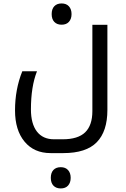

<svg xmlns="http://www.w3.org/2000/svg" viewBox="-20 -625 712 1085"><path d="M266.1 240.2Q172.4 240.2 118.7 175.3Q64.9 110.4 64.9 -1Q64.9 -120.6 106 -222.2H189Q154.8 -135.7 154.8 -6.8Q154.8 74.2 188.5 118.2Q222.2 162.1 285.2 162.1H334Q420.9 162.1 461.4 122.6Q502 83 502 2.9V-484.9H586.9V-3.9Q586.9 117.2 526.9 178.7Q466.8 240.2 337.9 240.2ZM328.1 -485.4Q302.2 -485.4 287.1 -501Q272 -516.6 272 -545.4Q272 -574.2 286.9 -589.8Q301.8 -605.5 328.1 -605.5Q355 -605.5 369.6 -589.1Q384.3 -572.8 384.3 -545.4Q384.3 -518.1 369.6 -501.7Q355 -485.4 328.1 -485.4ZM323.2 439.9Q297.4 439.9 282.2 424.3Q267.1 408.7 267.1 379.9Q267.1 351.1 282 335.4Q296.9 319.8 323.2 319.8Q350.1 319.8 364.7 336.2Q379.4 352.5 379.4 379.9Q379.4 407.2 364.7 423.6Q350.1 439.9 323.2 439.9Z"/></svg>

Font: Noto Kufi Arabic
Style: Regular
Weight: 400
Designer: Monotype Design team
Foundry: Monotype Imaging Inc.
Version: Version 1.02